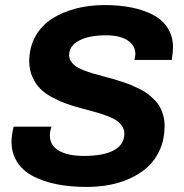

<svg xmlns="http://www.w3.org/2000/svg" viewBox="-20 -718 719 750"><path d="M318.8 12.2Q255.4 12.2 203.1 2Q150.9 -8.3 110.4 -29.1Q69.8 -49.8 47.4 -84.5Q24.9 -119.1 24.9 -165Q24.9 -189 33.2 -223.1H181.2Q174.8 -204.1 174.8 -189Q174.8 -149.9 210 -129.4Q245.1 -108.9 308.1 -108.9Q384.8 -108.9 425.3 -131.3Q465.8 -153.8 465.8 -195.8Q465.8 -211.4 457.5 -224.4Q449.2 -237.3 436.3 -246.3Q423.3 -255.4 402.1 -263.7Q380.9 -272 361.6 -277.6Q342.3 -283.2 314.9 -290.5Q306.2 -293 301.8 -293.9Q267.1 -303.2 241.7 -312Q216.3 -320.8 186.5 -336.4Q156.7 -352.1 138.2 -370.4Q119.6 -388.7 106.9 -416.5Q94.2 -444.3 94.2 -478Q94.2 -533.2 118.4 -576.2Q142.6 -619.1 183.8 -645.3Q225.1 -671.4 277.1 -684.8Q329.1 -698.2 388.2 -698.2Q446.8 -698.2 494.6 -688.5Q542.5 -678.7 579.1 -659.2Q615.7 -639.6 635.7 -607.4Q655.8 -575.2 655.8 -533.2Q655.8 -513.7 650.9 -483.9H504.9Q508.8 -497.1 508.8 -506.8Q508.8 -540.5 478.5 -560.3Q448.2 -580.1 394 -580.1Q327.1 -580.1 288.6 -559.3Q250 -538.6 250 -502.9Q250 -489.7 257.3 -478.5Q264.6 -467.3 274.9 -459.7Q285.2 -452.1 304.9 -444.3Q324.7 -436.5 340.3 -431.9Q356 -427.2 383.8 -419.9Q407.2 -413.6 420.4 -409.9Q433.6 -406.2 456.5 -398.7Q479.5 -391.1 493.4 -385.3Q507.3 -379.4 526.9 -369.6Q546.4 -359.9 558.6 -350.3Q570.8 -340.8 584.2 -327.1Q597.7 -313.5 605.2 -299.1Q612.8 -284.7 617.9 -266.1Q623 -247.6 623 -227.1Q623 -177.2 606 -136.7Q588.9 -96.2 560.1 -68.8Q531.2 -41.5 491.9 -22.9Q452.6 -4.4 409.4 3.9Q366.2 12.2 318.8 12.2Z"/></svg>

Font: Archivo
Style: Bold Italic
Weight: 700
Italic angle: -10°
Designer: Hector Gatti
Foundry: Omnibus-Type
Version: Version 2.001